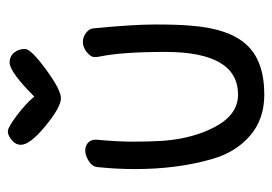

<svg xmlns="http://www.w3.org/2000/svg" viewBox="-122 -572 695 490"><g transform="rotate(-90 225.0 -327.5)"><path d="M310 -650Q326 -650 335.5 -638Q345 -626 344.5 -610.5Q344 -595 292 -557Q240 -519 219 -519Q196 -519 148 -558.5Q100 -598 100 -621Q100 -635 112.5 -645Q125 -655 135 -654.5Q145 -654 175.5 -631Q206 -608 223 -587Q286 -650 310 -650ZM325 -421Q324 -425 324 -434Q324 -443 336.5 -453Q349 -463 362 -463Q375 -463 385.5 -455Q396 -447 397 -437Q407 -336 407 -278Q407 -220 404 -188Q397 -91 355.5 -45.5Q314 0 228 0Q165 0 123 -36.5Q81 -73 64 -132Q38 -221 38 -330Q38 -377 43 -425Q44 -439 58.5 -448Q73 -457 85.5 -457Q98 -457 106 -449Q114 -441 113 -428Q108 -376 108 -334.5Q108 -293 110 -260Q116 -180 147 -123.5Q178 -67 228 -67Q337 -67 337 -253Q337 -364 325 -421Z"/></g></svg>

Font: Patrick Hand SC
Style: Regular
Weight: 400
Designer: Patrick Wagesreiter
Foundry: Patrick Wagesreiter
Version: Version 1.003;PS 001.003;hotconv 1.0.70;makeotf.lib2.5.58329